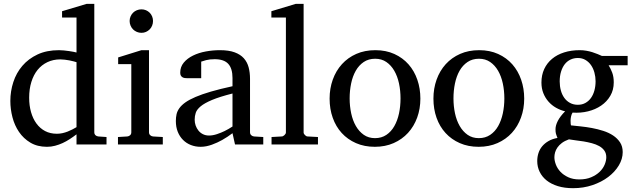

<svg xmlns="http://www.w3.org/2000/svg" viewBox="-20 -757 3326 1006"><path d="M380.9 -431.2Q374.5 -433.1 364.5 -435.8Q354.5 -438.5 343 -440.7Q331.5 -442.9 319.1 -444.3Q306.6 -445.8 295.9 -445.8Q258.8 -445.8 228.5 -431.4Q198.2 -417 177 -390.9Q155.8 -364.7 144.3 -327.6Q132.8 -290.5 132.8 -245.1Q132.8 -204.1 142.6 -169.7Q152.3 -135.3 170.9 -109.9Q189.5 -84.5 216.3 -70.3Q243.2 -56.2 277.8 -56.2Q293 -56.2 307.1 -59.3Q321.3 -62.5 334.5 -67.6Q347.7 -72.8 359.4 -78.9Q371.1 -85 380.9 -90.8ZM380.9 0V-53.2Q363.8 -40 345.5 -28.1Q327.1 -16.1 307.9 -7.3Q288.6 1.5 268.3 6.8Q248 12.2 226.1 12.2Q175.8 12.2 139.4 -9.5Q103 -31.2 79.6 -65.7Q56.2 -100.1 45.2 -142.8Q34.2 -185.5 34.2 -228Q34.2 -278.8 49.8 -326.9Q65.4 -375 97.2 -412.1Q128.9 -449.2 176.8 -471.7Q224.6 -494.1 289.1 -494.1Q300.8 -494.1 314.5 -492.7Q328.1 -491.2 341.1 -489.5Q354 -487.8 364.5 -485.6Q375 -483.4 380.9 -481.9V-665H305.2V-698.2L434.1 -736.8H474.1V-64Q474.1 -54.7 480 -48.8Q485.8 -43 495.1 -42L538.1 -39.1V0Z M598.1 0V-39.1L647 -42Q656.2 -43 662.1 -48.8Q668 -54.7 668 -64V-420.9H599.1V-456.1L721.2 -494.1H760.7V-64Q760.7 -54.7 766.8 -48.8Q772.9 -43 781.7 -42L833 -39.1V0ZM781.7 -647Q781.7 -634.3 777.1 -622.8Q772.5 -611.3 764.2 -603Q755.9 -594.7 744.9 -589.8Q733.9 -585 721.2 -585Q708.5 -585 697 -589.8Q685.5 -594.7 677.2 -603Q668.9 -611.3 664.1 -622.8Q659.2 -634.3 659.2 -647Q659.2 -659.7 664.1 -670.9Q668.9 -682.1 677.2 -690.4Q685.5 -698.7 697 -703.4Q708.5 -708 721.2 -708Q733.9 -708 744.9 -703.4Q755.9 -698.7 764.2 -690.4Q772.5 -682.1 777.1 -670.9Q781.7 -659.7 781.7 -647Z M1198.2 -267.1Q1130.9 -250 1091.3 -233.4Q1051.8 -216.8 1031.5 -200Q1011.2 -183.1 1005.6 -165.8Q1000 -148.4 1000 -129.9Q1000 -114.3 1005.1 -99.4Q1010.3 -84.5 1019.8 -72.8Q1029.3 -61 1043.2 -54Q1057.1 -46.9 1075.2 -46.9Q1095.2 -46.9 1116.9 -54.2Q1138.7 -61.5 1156.7 -70.3Q1177.7 -80.6 1198.2 -94.2ZM1211.4 0 1198.2 -59.1Q1171.9 -39.1 1144 -23.4Q1131.8 -16.6 1118.2 -10.3Q1104.5 -3.9 1090.1 1.2Q1075.7 6.3 1060.8 9.3Q1045.9 12.2 1031.2 12.2Q1003.9 12.2 980.2 2.9Q956.5 -6.3 939 -23.9Q921.4 -41.5 911.4 -66.4Q901.4 -91.3 901.4 -123Q901.4 -141.6 905 -158.2Q908.7 -174.8 919.9 -190.4Q931.2 -206.1 951.4 -220.5Q971.7 -234.9 1004.6 -249Q1037.6 -263.2 1085.2 -277.1Q1132.8 -291 1198.2 -305.2V-348.1Q1198.2 -398.4 1175.8 -422.6Q1153.3 -446.8 1105 -446.8Q1078.6 -446.8 1060.1 -441.9Q1041.5 -437 1034.2 -434.1V-347.2H961.4Q954.6 -347.2 948 -348.1Q941.4 -349.1 936 -352.3Q930.7 -355.5 927.5 -361.1Q924.3 -366.7 924.3 -376Q924.3 -406.7 942.9 -429Q961.4 -451.2 991.2 -465.8Q1021 -480.5 1058.1 -487.3Q1095.2 -494.1 1132.3 -494.1Q1178.7 -494.1 1209.2 -482.9Q1239.7 -471.7 1257.6 -451.7Q1275.4 -431.6 1282.7 -404.3Q1290 -377 1290 -344.2V-64Q1290 -54.7 1296.1 -48.8Q1302.2 -43 1311 -42L1359.4 -39.1V0Z M1402.8 0V-39.1L1456.1 -42Q1462.9 -42 1470.5 -49.1Q1478 -56.2 1478 -63V-665H1401.9V-698.2L1529.8 -736.8H1570.8V-63Q1570.8 -56.2 1577.9 -49.1Q1585 -42 1591.8 -42L1646 -39.1V0Z M2078.6 -241.2Q2078.6 -282.2 2070.6 -319.8Q2062.5 -357.4 2045.9 -386.2Q2029.3 -415 2004.4 -432.1Q1979.5 -449.2 1945.8 -449.2Q1911.1 -449.2 1885.7 -432.1Q1860.4 -415 1844 -386.2Q1827.6 -357.4 1819.8 -319.8Q1812 -282.2 1812 -241.2Q1812 -200.7 1820.1 -163.1Q1828.1 -125.5 1844.7 -96.7Q1861.3 -67.9 1886.2 -50.5Q1911.1 -33.2 1944.8 -33.2Q1979 -33.2 2004.4 -50.3Q2029.8 -67.4 2046.1 -96.2Q2062.5 -125 2070.6 -162.6Q2078.6 -200.2 2078.6 -241.2ZM2182.6 -240.2Q2182.6 -187 2165.8 -140.9Q2148.9 -94.7 2117.9 -60.8Q2086.9 -26.9 2042.7 -7.3Q1998.5 12.2 1943.8 12.2Q1889.2 12.2 1845.2 -7.1Q1801.3 -26.4 1770.5 -60.1Q1739.7 -93.8 1723.4 -139.9Q1707 -186 1707 -240.2Q1707 -293.5 1723.6 -339.8Q1740.2 -386.2 1771.5 -420.7Q1802.7 -455.1 1846.9 -474.6Q1891.1 -494.1 1946.8 -494.1Q2002.4 -494.1 2046.4 -474.1Q2090.3 -454.1 2120.6 -419.7Q2150.9 -385.3 2166.7 -339.1Q2182.6 -293 2182.6 -240.2Z M2622.6 -241.2Q2622.6 -282.2 2614.5 -319.8Q2606.4 -357.4 2589.8 -386.2Q2573.2 -415 2548.3 -432.1Q2523.4 -449.2 2489.7 -449.2Q2455.1 -449.2 2429.7 -432.1Q2404.3 -415 2387.9 -386.2Q2371.6 -357.4 2363.8 -319.8Q2356 -282.2 2356 -241.2Q2356 -200.7 2364 -163.1Q2372.1 -125.5 2388.7 -96.7Q2405.3 -67.9 2430.2 -50.5Q2455.1 -33.2 2488.8 -33.2Q2522.9 -33.2 2548.3 -50.3Q2573.7 -67.4 2590.1 -96.2Q2606.4 -125 2614.5 -162.6Q2622.6 -200.2 2622.6 -241.2ZM2726.6 -240.2Q2726.6 -187 2709.7 -140.9Q2692.9 -94.7 2661.9 -60.8Q2630.9 -26.9 2586.7 -7.3Q2542.5 12.2 2487.8 12.2Q2433.1 12.2 2389.2 -7.1Q2345.2 -26.4 2314.5 -60.1Q2283.7 -93.8 2267.3 -139.9Q2251 -186 2251 -240.2Q2251 -293.5 2267.6 -339.8Q2284.2 -386.2 2315.4 -420.7Q2346.7 -455.1 2390.9 -474.6Q2435.1 -494.1 2490.7 -494.1Q2546.4 -494.1 2590.3 -474.1Q2634.3 -454.1 2664.6 -419.7Q2694.8 -385.3 2710.7 -339.1Q2726.6 -293 2726.6 -240.2Z M3156.7 66.9Q3156.7 46.4 3146.5 32Q3136.2 17.6 3119.4 8.3Q3102.5 -1 3081.3 -6.6Q3060.1 -12.2 3038.3 -15.9Q3016.6 -19.5 2996.3 -21.7Q2976.1 -23.9 2960.9 -26.9Q2939 -19 2924.3 -8.1Q2909.7 2.9 2900.9 15.6Q2892.1 28.3 2888.4 41.5Q2884.8 54.7 2884.8 66.9Q2884.8 85 2892.6 105.5Q2900.4 126 2916.5 143.1Q2932.6 160.2 2957.3 171.6Q2981.9 183.1 3015.6 183.1Q3051.3 183.1 3077.9 171.6Q3104.5 160.2 3122.1 143.1Q3139.6 126 3148.2 105.5Q3156.7 85 3156.7 66.9ZM3100.6 -331.1Q3100.6 -354.5 3094.5 -376.7Q3088.4 -398.9 3076.7 -415.8Q3064.9 -432.6 3047.6 -442.9Q3030.3 -453.1 3007.8 -453.1Q2986.8 -453.1 2969.2 -444.8Q2951.7 -436.5 2939.2 -420.7Q2926.8 -404.8 2919.7 -381.8Q2912.6 -358.9 2912.6 -330.1Q2912.6 -305.2 2918.7 -283Q2924.8 -260.7 2936.8 -244.1Q2948.7 -227.5 2966.6 -217.8Q2984.4 -208 3007.8 -208Q3030.3 -208 3047.6 -217.8Q3064.9 -227.5 3076.7 -244.1Q3088.4 -260.7 3094.5 -283.2Q3100.6 -305.7 3100.6 -331.1ZM3168.9 -415Q3180.2 -397 3188 -375.7Q3195.8 -354.5 3195.8 -325.2Q3195.8 -285.6 3177.7 -254.9Q3159.7 -224.1 3129.6 -203.6Q3099.6 -183.1 3060.8 -173.6Q3022 -164.1 2980 -167Q2974.1 -157.2 2971.9 -146Q2969.7 -134.8 2969.5 -125Q2969.2 -115.2 2970.2 -108.2Q2971.2 -101.1 2971.7 -100.1Q2994.1 -97.7 3022.9 -94.7Q3051.8 -91.8 3081.8 -86.2Q3111.8 -80.6 3140.9 -71.3Q3169.9 -62 3192.4 -47.1Q3214.8 -32.2 3228.8 -11Q3242.7 10.3 3242.7 40Q3242.7 75.7 3222.4 109.6Q3202.1 143.6 3167 170.2Q3131.8 196.8 3084.5 212.9Q3037.1 229 2982.9 229Q2938 229 2903.1 218.3Q2868.2 207.5 2844.2 188.5Q2820.3 169.4 2807.6 143.3Q2794.9 117.2 2794.9 86.9Q2794.9 64.9 2801.3 45.2Q2807.6 25.4 2820.8 9.5Q2834 -6.3 2853.8 -17.8Q2873.5 -29.3 2900.9 -34.2Q2897.9 -42 2896 -47.1Q2894 -52.2 2892.8 -56.9Q2891.6 -61.5 2891.1 -66.7Q2890.6 -71.8 2890.6 -80.1Q2890.6 -99.6 2902.6 -123.3Q2914.6 -147 2940.9 -173.8Q2916 -179.7 2893.6 -192.4Q2871.1 -205.1 2854 -224.4Q2836.9 -243.7 2826.9 -268.8Q2816.9 -293.9 2816.9 -324.2Q2816.9 -363.8 2831.5 -395.3Q2846.2 -426.8 2872.6 -448.7Q2898.9 -470.7 2935.8 -482.4Q2972.7 -494.1 3017.6 -494.1Q3035.2 -494.1 3052 -491.2Q3068.8 -488.3 3083.7 -483.6Q3098.6 -479 3111.3 -473.6Q3124 -468.3 3133.8 -463.9H3268.6V-415Z"/></svg>

Font: BabelStone Ogham Pictish
Style: Italic
Weight: 400
Italic angle: -30°
Designer: Andrew West
Foundry: BabelStone
Version: Version 1.02 March 14, 2022